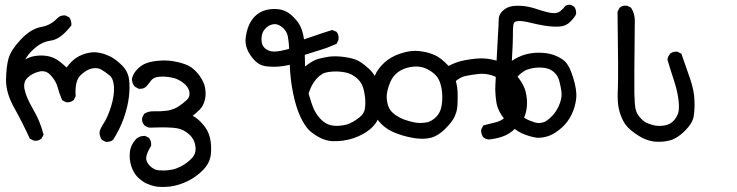

<svg xmlns="http://www.w3.org/2000/svg" viewBox="-20 -465 3040 792"><path d="M415.5 119.6 401.9 112.8 400.4 111.8 399.4 110.8Q395 104 392.8 96.7Q390.6 89.4 390.6 81.1V80.6Q391.6 68.4 408.7 42Q424.3 18.1 438.5 -26.9Q452.1 -71.3 450.2 -106.4Q448.2 -140.6 432.1 -153.8Q414.6 -168 397.5 -178.2Q381.8 -187 359.4 -182.6Q336.9 -178.2 312 -154.3Q288.1 -131.3 292 -69.8V-68.4L291.5 -66.9L284.7 -53.2L284.2 -51.8L282.7 -51.3Q271.5 -42 254.4 -43H253.4L252.4 -43.5L238.8 -50.3L236.8 -51.3L235.8 -53.2Q225.1 -78.1 217.8 -105Q211.4 -129.9 189.9 -153.8Q169.9 -176.3 142.6 -169.9Q113.3 -163.6 93.3 -144Q74.7 -126 81.5 -95.7Q88.4 -62.5 116.2 -15.1Q145 33.7 159.2 88.4L159.7 90.8L158.7 92.8L151.9 105.5L151.4 106.4L150.4 106.9Q138.7 117.7 120.6 115.2H119.1L118.7 114.7L105 107.9L103 106.9L102.1 105Q73.7 42.5 39.6 -18.6Q3.9 -81.5 4.9 -136.7Q5.9 -191.4 15.6 -225.1Q25.9 -259.8 66.4 -302.7Q107.4 -346.2 150.9 -354Q190.4 -360.8 219.2 -392.6L219.7 -393.1H220.2Q225.6 -397.9 232.9 -399.9Q240.2 -401.9 248.5 -401.4H249.5L250.5 -400.9L264.2 -394L265.6 -393.1L266.6 -392.1Q275.4 -378.4 274.4 -361.8V-360.4L273.4 -358.9Q262.7 -345.2 252.2 -334.5Q241.7 -323.7 231.2 -315.9Q220.7 -308.1 210.2 -303.5Q199.7 -298.8 189 -297.4Q150.9 -292.5 118.2 -261.7Q94.7 -240.2 84.5 -219.7Q92.8 -224.6 101.1 -227.8Q109.4 -231 118.2 -232.9Q144.5 -238.3 172.4 -234.4Q200.7 -230 223.1 -213.4Q232.4 -206.5 240.2 -199.7Q248 -192.9 254.4 -186.5Q275.9 -213.4 289.6 -223.1Q304.7 -233.9 320.6 -240Q336.4 -246.1 354.5 -248.5Q364.3 -250 374.3 -249.3Q384.3 -248.5 394.8 -246.3Q405.3 -244.1 416 -240Q426.8 -235.8 438 -230.5Q448.7 -224.6 460 -215.8Q471.2 -207 482.9 -195.8Q507.3 -171.9 512.2 -138.2Q516.6 -105.5 511.7 -64.9Q506.8 -23.9 490.5 22.5Q474.1 68.8 447.3 110.4L446.8 111.3L446.3 111.8Q435.5 121.1 417.5 120.1H416.5Z M619.6 303.7Q610.8 301.8 602.1 298.8Q593.3 295.9 584.5 292Q575.7 288.1 566.9 281.7Q558.1 275.4 549.3 267.1Q531.2 249.5 522 221.7Q512.7 193.8 515.6 163.6Q518.6 132.3 542.5 107.4L543 106.9Q557.6 94.7 577.6 95.7H578.6L579.6 96.2L593.3 103L594.7 103.5L595.2 105Q604.5 116.2 603.5 135.3V136.7L602.5 137.7Q583 170.4 583 187.5Q583 203.6 598.6 219.7Q606.9 227.5 615.5 231.9Q624 236.3 632.8 237.3Q642.6 238.3 653.6 238.3Q664.6 238.3 676.8 236.8Q684.6 235.8 692.6 234.1Q700.7 232.4 708.7 229.2Q716.8 226.1 725.6 221.7Q750.5 209 770.5 188.5Q780.3 178.7 784.2 166.5Q788.1 154.3 786.1 139.2Q782.7 109.4 760.3 89.4Q737.8 68.8 710 64Q681.2 58.6 598.6 61.5H598.1Q585.4 60.5 575.2 51.3L574.7 50.8Q564 39.1 566.4 21.5V20.5L566.9 20L573.7 6.3L574.7 4.9L575.7 3.9Q592.3 -6.8 614.7 -5.9Q639.2 -4.9 667 -8.3Q675.8 -9.3 683.8 -11.5Q691.9 -13.7 699.2 -16.8Q706.5 -20 713.4 -23.9Q733.9 -37.1 750.5 -52.7Q765.1 -66.4 761.2 -86.4Q757.3 -106.9 736.3 -123Q714.4 -140.1 688.5 -145Q674.8 -147.9 662.1 -148.7Q649.4 -149.4 637.2 -148.4Q629.4 -147.9 623 -146Q616.7 -144 612.1 -140.9Q607.4 -137.7 604 -133.8Q598.1 -126 593 -119.6Q587.9 -113.3 583.5 -108.4H583V-107.9Q580.6 -106 578.1 -104.2Q575.7 -102.5 572.8 -101.3Q569.8 -100.1 566.9 -99.6Q564 -99.1 560.8 -98.9Q557.6 -98.6 554.2 -98.6H553.2L551.8 -99.1L537.1 -106.9L536.6 -107.4L535.6 -108.4Q523.4 -122.1 524.4 -142.1V-142.6L524.9 -143.1Q527.8 -153.8 533.7 -163.3Q539.6 -172.9 548.3 -181.2Q565.4 -198.7 587.4 -205.6Q609.4 -212.9 638.7 -214.8Q646 -215.3 653.1 -215.6Q660.2 -215.8 667 -215.3Q673.8 -214.8 680.2 -214.4Q686.5 -213.9 692.9 -212.9Q705.1 -210.9 717.8 -207.8Q730.5 -204.6 744.1 -199.7Q772 -190.4 794.9 -163.1Q798.3 -159.2 801.3 -155.3Q804.2 -151.4 806.6 -147.5Q809.1 -143.6 811.5 -139.6Q814 -135.7 815.9 -131.8Q817.9 -127.9 819.3 -124.3Q820.8 -120.6 822.3 -116.7Q823.7 -112.8 824.7 -108.9Q827.6 -95.7 828.1 -82.3Q828.6 -68.8 825.7 -55.7Q819.8 -29.3 804.7 -13.7Q792.5 -1.5 774.9 12.7Q795.4 23.4 814.9 45.4Q839.4 72.3 846.7 105.5Q853.5 138.2 849.6 172.9Q845.2 209 816.4 237.3Q788.6 265.6 752.9 282.7Q735.4 291 718 296.4Q700.7 301.8 683.6 304.2Q677.7 304.7 672.1 305.2Q666.5 305.7 661.1 305.9Q655.8 306.2 650.6 306.2Q645.5 306.2 640.4 305.9Q635.3 305.7 630.1 305.2Q625 304.7 620.1 303.7Z M1349.1 117.2Q1336.9 116.2 1325.2 113Q1313.5 109.9 1302.7 104.5Q1280.8 93.8 1261.2 77.6Q1254.4 72.3 1247.8 64Q1241.2 55.7 1234.6 45.2Q1228 34.7 1221.2 21Q1201.7 -18.6 1189 -80.6Q1183.1 -109.4 1179.7 -138.9Q1176.3 -168.5 1175.3 -197.8Q1168.5 -196.3 1162.6 -195.1Q1156.7 -193.8 1151.1 -193.1Q1145.5 -192.4 1140.4 -191.7Q1135.3 -190.9 1129.9 -190.4Q1124 -189.9 1117.9 -189.7Q1111.8 -189.5 1105.5 -189.7Q1099.1 -189.9 1092.5 -190.4Q1085.9 -190.9 1079.1 -191.4Q1049.8 -194.8 1029.3 -216.8Q1019.5 -227.5 1012.2 -238.5Q1004.9 -249.5 1000 -261.2Q995.1 -273.4 993.4 -285.9Q991.7 -298.3 993.7 -311.5Q997.1 -336.4 1005.4 -357.4Q1013.7 -379.4 1031.7 -397.9Q1041.5 -407.7 1053.5 -414.3Q1065.4 -420.9 1079.6 -424.3Q1108.4 -430.7 1136.2 -425.8Q1146 -423.8 1155 -419.9Q1164.1 -416 1172.9 -409.9Q1181.6 -403.8 1189.5 -395.5Q1201.7 -383.8 1210.2 -371.6Q1218.8 -359.4 1223.1 -346.7Q1231 -326.2 1233.9 -302.7Q1263.2 -312.5 1289.1 -321.3Q1318.4 -331.5 1349.1 -340.8L1351.1 -341.3L1353 -340.3L1366.7 -334.5L1367.7 -334L1368.7 -333Q1379.4 -319.8 1376 -300.8V-299.8L1375.5 -299.3L1369.6 -286.6L1368.7 -284.7L1366.7 -283.7Q1350.6 -276.4 1334 -270Q1317.4 -263.7 1300.8 -258.8Q1269.5 -249 1237.3 -238.8L1238.3 -190.9Q1251 -200.7 1262.7 -208Q1278.8 -218.3 1296.4 -223.1Q1304.7 -225.1 1314.5 -227.1Q1324.2 -229 1335.4 -231Q1358.4 -234.4 1391.6 -231Q1408.2 -229 1422.4 -226.1Q1436.5 -223.1 1447.8 -218.8Q1470.7 -210 1502 -181.2Q1533.7 -151.4 1543.5 -108.9Q1552.7 -66.9 1550.3 -33.2Q1547.9 0 1540 22.9Q1537.6 30.8 1532.7 38.6Q1527.8 46.4 1521 54Q1514.2 61.5 1505.4 68.8Q1478.5 91.3 1437.5 105.2Q1396.5 119.1 1349.1 117.2ZM1427.2 41.5Q1432.6 39.6 1438.2 36.1Q1443.8 32.7 1450.2 28.3Q1456.5 23.9 1463.4 18.6Q1482.9 2.9 1485.4 -18.1Q1488.3 -40 1485.8 -63Q1485.4 -68.4 1484.4 -74Q1483.4 -79.6 1482.4 -85Q1481.4 -90.3 1480 -95.5Q1478.5 -100.6 1477.1 -105.5Q1470.7 -124.5 1457 -137.7Q1454.1 -140.6 1451.2 -143.1Q1448.2 -145.5 1445.3 -147.7Q1442.4 -149.9 1439.5 -151.9Q1436.5 -153.8 1433.6 -155.5Q1430.7 -157.2 1427.7 -158.7Q1412.6 -166 1387.7 -168.9Q1379.4 -169.9 1370.6 -170.2Q1361.8 -170.4 1352.8 -169.9Q1343.8 -169.4 1334.5 -168Q1327.6 -167 1321.3 -165Q1314.9 -163.1 1309.1 -159.7Q1303.2 -156.2 1297.4 -151.4Q1291.5 -146.5 1286.1 -140.6Q1264.6 -116.7 1252.9 -79.1Q1254.9 -71.8 1257.1 -65.2Q1259.3 -58.6 1261.2 -52Q1263.2 -45.4 1265.4 -38.8Q1267.6 -32.2 1270 -25.9Q1279.8 0 1297.4 20.5Q1314.9 41 1335.9 48.8Q1356.9 56.6 1385.5 53.2Q1414.1 49.8 1426.8 42V41.5ZM1172.9 -264.2Q1171.9 -279.3 1170.7 -291.5Q1169.4 -303.7 1167.7 -312.5Q1166 -321.3 1163.6 -327.1Q1156.2 -344.7 1138.2 -356.9Q1121.1 -368.7 1103.5 -364.3Q1094.2 -362.3 1086.4 -357.2Q1078.6 -352.1 1071.8 -343.8Q1067.4 -338.9 1064.5 -332.5Q1061.5 -326.2 1060.1 -318.4Q1058.6 -310.5 1058.6 -301.8Q1058.6 -276.4 1076.2 -263.2Q1094.2 -249.5 1121.6 -252.9Q1125.5 -253.4 1129.4 -253.9Q1133.3 -254.4 1137 -255.1Q1140.6 -255.9 1144.3 -256.6Q1147.9 -257.3 1151.6 -258.3Q1155.3 -259.3 1158.9 -260Q1162.6 -260.7 1166 -261.7Q1169.4 -262.7 1172.9 -264.2Z M1995.6 110.4Q1992.7 109.9 1989.5 109.1Q1986.3 108.4 1983.6 107.4Q1981 106.4 1978.5 104.7Q1976.1 103 1973.6 101.1L1973.1 100.6L1972.7 100.1Q1968.3 93.8 1966.3 86.4Q1964.4 79.1 1964.8 70.8V69.8L1965.3 68.8L1972.2 55.2L1973.6 52.7L1976.1 51.8Q2003.4 44.9 2029.8 38.1Q2054.2 31.7 2074.2 7.8Q2080.6 0 2084.5 -8.1Q2088.4 -16.1 2089.8 -24.7Q2091.3 -33.2 2089.8 -42Q2085.9 -70.8 2078.1 -88.6Q2070.3 -106.4 2053.2 -126Q2036.6 -145.5 2008.8 -154.3Q1981 -163.1 1952.1 -159.7Q1942.4 -158.7 1933.3 -157.2Q1924.3 -155.8 1916 -154.5Q1907.7 -153.3 1899.9 -151.4Q1880.4 -147.5 1860.4 -130.9Q1867.2 -105 1867.7 -82.5Q1868.2 -59.6 1867.2 -34.7Q1866.7 -25.9 1865.5 -17.6Q1864.3 -9.3 1861.8 -1.2Q1859.4 6.8 1856 14.6Q1845.7 37.6 1817.4 65.4Q1789.1 94.2 1760.3 102.5Q1731.9 110.4 1694.8 105.5Q1676.8 103 1657.7 98.4Q1638.7 93.8 1618.7 86.4Q1577.6 72.3 1549.8 43Q1522 13.7 1516.1 -22Q1510.7 -56.2 1512.7 -90.3Q1514.6 -124.5 1525.9 -151.9Q1537.1 -180.2 1564.9 -206.1Q1592.8 -231.9 1633.3 -244.6Q1653.8 -251.5 1672.6 -253.9Q1691.4 -256.3 1708.5 -254.4Q1742.7 -251 1772 -238.3Q1786.1 -232.4 1800.8 -220.7Q1815.4 -209 1830.6 -192.9Q1843.8 -200.2 1857.4 -205.3Q1871.1 -210.4 1884.8 -213.9Q1894.5 -215.8 1904.3 -217.8Q1914.1 -219.7 1923.8 -220.9Q1933.6 -222.2 1943.4 -223.1Q1972.7 -225.6 1998 -221.7Q2010.3 -219.7 2021.7 -216.8Q2033.2 -213.9 2043.9 -210Q2065.9 -202.1 2102.1 -163.6Q2113.8 -150.9 2122.8 -138.4Q2131.8 -126 2137.9 -113.8Q2144 -101.6 2147.5 -89.8Q2156.2 -55.2 2153.3 -25.9Q2150.4 3.4 2141.1 21.5Q2131.8 39.6 2106 64.5Q2080.1 89.4 2053.2 98.1Q2026.9 107.4 1996.6 110.4H1996.1ZM1743.7 39.1Q1762.7 33.7 1779.1 17.3Q1795.4 1 1800.3 -22.9Q1805.7 -48.3 1804.2 -74.7Q1803.7 -88.4 1801.3 -100.8Q1798.8 -113.3 1794.9 -125Q1787.1 -147.9 1768.1 -163.1Q1765.1 -165.5 1762 -168Q1758.8 -170.4 1755.4 -172.4Q1752 -174.3 1748.8 -176.3Q1745.6 -178.2 1742.2 -179.9Q1738.8 -181.6 1735.4 -182.9Q1731.9 -184.1 1728.5 -185.5Q1708.5 -192.4 1684.1 -189.9Q1659.7 -187.5 1640.1 -178.2Q1630.4 -173.8 1622.3 -167.7Q1614.3 -161.6 1607.4 -154.3Q1600.6 -147 1594.7 -136.2Q1588.9 -125.5 1584 -110.8Q1574.2 -82 1575.2 -62.5Q1576.2 -42 1582.5 -24.9Q1588.9 -8.3 1605.5 4.9Q1609.4 8.3 1614 11.2Q1618.7 14.2 1623.3 16.8Q1627.9 19.5 1633.1 22Q1638.2 24.4 1643.6 26.9Q1665.5 35.2 1689.9 40Q1713.9 44.9 1743.7 39.1Z M2196.3 103.5Q2162.6 98.6 2131.8 84.5Q2101.1 70.3 2067.9 34.2Q2034.7 -2.4 2027.8 -41.5Q2024.9 -60.5 2023.7 -78.6Q2022.5 -96.7 2023.4 -113.8Q2025.4 -147 2028.8 -221.2Q2032.2 -295.4 2034.7 -331.1Q2037.1 -366.2 2037.1 -384.3Q2037.1 -404.8 2052.7 -419.4Q2067.4 -433.1 2083.5 -437.5Q2099.1 -442.4 2129.9 -440.9Q2160.2 -439.5 2199.7 -425.8Q2237.8 -413.1 2258.8 -411.1Q2278.3 -409.2 2290.5 -418.5Q2303.2 -428.7 2308.1 -436Q2315.4 -446.3 2332.5 -445.3H2333.5L2335 -444.8L2347.7 -438L2348.6 -437L2349.6 -436Q2357.4 -424.3 2356.4 -407.7V-406.7L2356 -405.8Q2354 -401.9 2351.6 -398.2Q2349.1 -394.5 2346.2 -390.6Q2343.3 -386.7 2339.8 -382.8Q2336.4 -378.9 2332 -375Q2323.7 -366.2 2312.5 -361.3Q2301.3 -356.4 2287.6 -355.5Q2274.4 -354.5 2259.5 -355.5Q2244.6 -356.4 2228 -358.9Q2195.3 -364.3 2164.1 -372.1Q2148.9 -376 2137 -377.4Q2125 -378.9 2115.7 -377.9Q2100.6 -376.5 2098.6 -366.7Q2097.7 -362.3 2096.9 -355.7Q2096.2 -349.1 2095.9 -340.6Q2095.7 -332 2095.7 -321.8Q2095.7 -318.4 2095.7 -314.5Q2095.7 -310.5 2095.5 -306.2Q2095.2 -301.8 2095.2 -296.6Q2095.2 -291.5 2095 -285.6Q2094.7 -279.8 2094.5 -273.7Q2094.2 -267.6 2093.8 -260.5Q2093.3 -253.4 2093 -246.1Q2092.8 -238.8 2092.3 -230.7Q2091.8 -222.7 2091.3 -213.9Q2117.7 -231.4 2143.6 -239.3Q2158.7 -243.7 2174.1 -245.8Q2189.5 -248 2205.1 -247.6Q2236.3 -247.1 2260.3 -239.5Q2284.2 -231.9 2305.2 -216.3Q2327.1 -199.7 2343.8 -146.5Q2360.4 -93.3 2356.9 -59.6Q2353.5 -25.9 2338.4 6.3Q2330.6 22.5 2320.3 36.4Q2310.1 50.3 2297.4 61.5Q2292.5 65.9 2287.4 69.8Q2282.2 73.7 2277.3 77.4Q2272.5 81.1 2267.6 84Q2262.7 86.9 2257.8 89.4Q2252.9 91.8 2248.5 93.8Q2224.6 103.5 2197.3 103.5H2196.8ZM2229 36.6Q2249 24.4 2265.1 4.9Q2272.9 -4.9 2279.1 -16.1Q2285.2 -27.3 2290 -40.5Q2298.8 -65.9 2295.9 -86.9Q2293 -109.4 2287.1 -130.9Q2281.7 -151.4 2267.3 -165.3Q2252.9 -179.2 2234.9 -183.1Q2216.3 -187.5 2194.3 -186Q2187 -185.5 2179.7 -184.3Q2172.4 -183.1 2165.5 -181.2Q2158.7 -179.2 2151.9 -176.8Q2147.9 -175.3 2144.3 -173.1Q2140.6 -170.9 2136.7 -168.2Q2132.8 -165.5 2128.9 -162.4Q2125 -159.2 2121.3 -155.5Q2117.7 -151.9 2113.8 -147.5Q2104.5 -136.7 2098.1 -127.7Q2091.8 -118.7 2088.9 -111.8Q2083 -98.6 2084.5 -82Q2085.9 -64.5 2089.4 -45.4Q2092.3 -28.3 2112.8 -5.9Q2133.3 16.6 2148.4 24.4Q2155.8 28.8 2165.3 32.5Q2174.8 36.1 2186 40Q2206.5 46.4 2229 36.6Z M2678.7 119.1Q2665 117.2 2652.3 113Q2639.6 108.9 2627.9 103Q2620.6 98.6 2612.8 94Q2605 89.4 2597.4 83.7Q2589.8 78.1 2582 71.8Q2558.6 52.2 2546.4 24.9Q2534.2 -2.4 2530.3 -29.3Q2526.4 -56.2 2528.8 -104.5Q2531.2 -151.4 2527.3 -415V-416.5L2527.8 -417.5L2534.7 -431.2L2535.2 -432.1L2536.1 -433.1Q2547.9 -443.8 2565.9 -441.4H2567.4L2567.9 -440.9L2581.5 -434.1L2583 -433.1L2584 -431.6Q2590.8 -420.9 2594.5 -408.7Q2598.1 -396.5 2598.6 -382.8Q2597.2 -254.9 2596.7 -179.4Q2596.2 -104 2596.7 -81.1Q2597.2 -58.6 2598.4 -42.2Q2599.6 -25.9 2601.6 -16.6Q2605 1.5 2617.7 16.6Q2630.9 32.7 2643.1 39.6Q2655.8 46.4 2674.8 51.3Q2693.8 56.6 2719.7 52.7Q2745.1 49.3 2761.2 30.3Q2777.3 11.2 2779.8 -9.8Q2782.2 -32.2 2777.3 -63.5Q2772.5 -95.2 2759.3 -135.7Q2745.6 -176.8 2733.4 -218.3V-219.2V-220.7Q2734.4 -227.1 2737.1 -232.4Q2739.7 -237.8 2743.7 -242.7V-243.2L2744.6 -243.7Q2755.9 -252.9 2772.9 -252H2773.9L2774.9 -251.5L2788.6 -244.6L2791 -243.7L2791.5 -241.2Q2809.1 -191.4 2826.2 -141.6Q2843.8 -90.8 2844.7 -50.3Q2845.2 -37.1 2845 -25.4Q2844.7 -13.7 2843.8 -3.2Q2842.8 7.3 2841.3 16.1Q2836.4 43.9 2805.7 74.2Q2775.4 105 2744.6 113.8Q2714.4 122.1 2679.2 119.1Z"/></svg>

Font: NaikaiFont
Style: SemiBold
Weight: 600
Version: Version 1.89